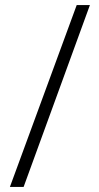

<svg xmlns="http://www.w3.org/2000/svg" viewBox="-20 -735 389 756"><path d="M334 -715 73 1H19L282 -715Z"/></svg>

Font: Noto Sans Georgian Condensed Light
Style: Regular
Weight: 300
Width: 3
Designer: Monotype Design Team, Akaki Razmadze
Foundry: Google LLC
Version: Version 2.005; ttfautohint (v1.8.4.7-5d5b)